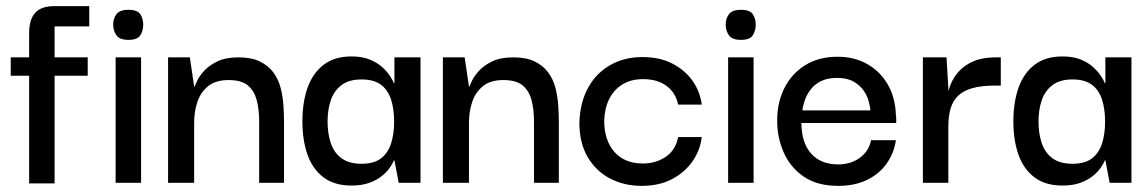

<svg xmlns="http://www.w3.org/2000/svg" viewBox="-20 -596 3744 626"><path d="M75 2V-488Q75 -532 94.5 -554Q114 -576 157 -576H271V-510H158V2ZM15 -349V-409H266V-349Z M357 0V-409H440V0ZM399 -466Q370 -466 359.5 -481Q349 -496 349 -516Q349 -535 359.5 -549.5Q370 -564 399 -564Q428 -564 437.5 -549.5Q447 -535 447 -516Q447 -496 437.5 -481Q428 -466 399 -466Z M528 0V-409H599L613 -314H615Q616 -318 623 -333Q630 -348 646 -365.5Q662 -383 689 -396Q716 -409 757 -409Q800 -409 827.5 -395.5Q855 -382 871.5 -359.5Q888 -337 895 -309.5Q902 -282 904 -253.5Q906 -225 906 -200V0H825V-201Q825 -239 817 -269.5Q809 -300 788 -317.5Q767 -335 725 -335Q683 -335 658.5 -315Q634 -295 623.5 -263.5Q613 -232 613 -195V0Z M1126 9Q1070 9 1034.5 -18Q999 -45 982.5 -92Q966 -139 966 -200Q966 -263 983 -310.5Q1000 -358 1035.5 -385Q1071 -412 1126 -412Q1160 -412 1184 -402.5Q1208 -393 1224 -379Q1240 -365 1250 -350.5Q1260 -336 1264 -325H1266V-409H1351V0H1280L1266 -73H1264Q1260 -62 1250 -48Q1240 -34 1223.5 -21Q1207 -8 1183 0.5Q1159 9 1126 9ZM1159 -62Q1199 -62 1222 -79.5Q1245 -97 1255 -128Q1265 -159 1265 -199Q1265 -242 1254.5 -273Q1244 -304 1221 -320.5Q1198 -337 1159 -337Q1118 -337 1093.5 -318.5Q1069 -300 1058.5 -269Q1048 -238 1048 -200Q1048 -161 1058.5 -129.5Q1069 -98 1093.5 -80Q1118 -62 1159 -62Z M1424 0V-409H1495L1509 -314H1511Q1512 -318 1519 -333Q1526 -348 1542 -365.5Q1558 -383 1585 -396Q1612 -409 1653 -409Q1696 -409 1723.5 -395.5Q1751 -382 1767.5 -359.5Q1784 -337 1791 -309.5Q1798 -282 1800 -253.5Q1802 -225 1802 -200V0H1721V-201Q1721 -239 1713 -269.5Q1705 -300 1684 -317.5Q1663 -335 1621 -335Q1579 -335 1554.5 -315Q1530 -295 1519.5 -263.5Q1509 -232 1509 -195V0Z M2072 10Q2015 10 1969 -14Q1923 -38 1896 -84Q1869 -130 1869 -196Q1871 -262 1897.5 -310Q1924 -358 1970 -384Q2016 -410 2074 -410Q2132 -410 2173.5 -388Q2215 -366 2239 -331Q2263 -296 2268 -255H2191Q2183 -294 2153 -316Q2123 -338 2077 -338Q2037 -338 2009 -320.5Q1981 -303 1966 -272.5Q1951 -242 1950 -202Q1950 -139 1983 -101Q2016 -63 2076 -63Q2119 -63 2151 -85Q2183 -107 2191 -149H2268Q2263 -107 2238.5 -71Q2214 -35 2172 -12.5Q2130 10 2072 10Z M2354 0V-409H2437V0ZM2396 -466Q2367 -466 2356.5 -481Q2346 -496 2346 -516Q2346 -535 2356.5 -549.5Q2367 -564 2396 -564Q2425 -564 2434.5 -549.5Q2444 -535 2444 -516Q2444 -496 2434.5 -481Q2425 -466 2396 -466Z M2713 10Q2644 10 2600 -20.5Q2556 -51 2535 -99.5Q2514 -148 2514 -200Q2513 -259 2536.5 -307Q2560 -355 2604.5 -383Q2649 -411 2711 -411Q2765 -411 2807 -387.5Q2849 -364 2874 -321.5Q2899 -279 2901 -221Q2902 -218 2902 -209.5Q2902 -201 2902 -195H2593Q2593 -131 2624.5 -95.5Q2656 -60 2712 -60Q2754 -60 2783.5 -81.5Q2813 -103 2820 -139H2901Q2895 -97 2871 -63Q2847 -29 2807 -9.5Q2767 10 2713 10ZM2596 -236H2818Q2817 -247 2812.5 -265Q2808 -283 2796 -300.5Q2784 -318 2763 -330Q2742 -342 2709 -342Q2679 -342 2658 -332Q2637 -322 2624 -305.5Q2611 -289 2604.5 -270.5Q2598 -252 2596 -236Z M2989 0V-409H3066L3073 -291L3072 -203V0ZM3072 -184 3069 -274Q3070 -296 3079 -319.5Q3088 -343 3106.5 -363.5Q3125 -384 3154.5 -396.5Q3184 -409 3226 -409H3243V-317H3225Q3180 -317 3150 -308.5Q3120 -300 3103 -283Q3086 -266 3079 -241Q3072 -216 3072 -184Z M3444 9Q3388 9 3352.5 -18Q3317 -45 3300.5 -92Q3284 -139 3284 -200Q3284 -263 3301 -310.5Q3318 -358 3353.5 -385Q3389 -412 3444 -412Q3478 -412 3502 -402.5Q3526 -393 3542 -379Q3558 -365 3568 -350.5Q3578 -336 3582 -325H3584V-409H3669V0H3598L3584 -73H3582Q3578 -62 3568 -48Q3558 -34 3541.5 -21Q3525 -8 3501 0.5Q3477 9 3444 9ZM3477 -62Q3517 -62 3540 -79.5Q3563 -97 3573 -128Q3583 -159 3583 -199Q3583 -242 3572.5 -273Q3562 -304 3539 -320.5Q3516 -337 3477 -337Q3436 -337 3411.5 -318.5Q3387 -300 3376.5 -269Q3366 -238 3366 -200Q3366 -161 3376.5 -129.5Q3387 -98 3411.5 -80Q3436 -62 3477 -62Z"/></svg>

Font: Darker Grotesque Light SemiBold
Style: Regular
Weight: 600
Version: Version 1.000;gftools[0.9.28]